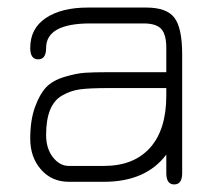

<svg xmlns="http://www.w3.org/2000/svg" viewBox="-20 -481 574 508"><path d="M268 -290H420V-354Q420 -390 406.5 -404.5Q393 -419 360 -419H219Q102 -419 102 -354Q102 -324 81 -324Q60 -324 60 -354Q60 -406 101.5 -433.5Q143 -461 212 -461H367Q421 -461 441.5 -434Q462 -407 462 -337V-23Q462 7 441 7Q420 7 420 -23V-72Q366 0 255 0H162Q117 0 88.5 -32.5Q60 -65 60 -114Q60 -163 72.5 -197.5Q85 -232 102 -250Q119 -268 150.5 -277.5Q182 -287 205 -288.5Q228 -290 268 -290ZM420 -248H268Q216 -248 191 -244.5Q166 -241 144 -228Q102 -204 102 -124Q102 -88 120 -65Q138 -42 162 -42H255Q334 -42 377 -90Q420 -138 420 -228Z"/></svg>

Font: Jura Light
Style: Regular
Weight: 300
Designer: Daniel Johnson, Alexei Vanyashin
Foundry: Daniel Johnson
Version: Version 5.103